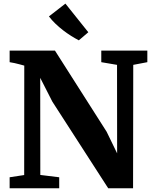

<svg xmlns="http://www.w3.org/2000/svg" viewBox="-20 -1016 828 1036"><path d="M32 0V-59.5L110.5 -71.5L111 -662Q98.5 -665.5 85.2 -669Q72 -672.5 58.8 -675.5Q45.5 -678.5 32 -680.5V-743H276.5L555.5 -305L612 -188.5L611.5 -666L526.5 -680.5V-743H775V-680.5L699 -666L698 0H564L262.5 -467.5L197 -596L197.5 -72L299.5 -59.5V0ZM405 -798.5Q386 -808.5 364 -822.2Q342 -836 320.2 -852.8Q298.5 -869.5 278.8 -888.5Q259 -907.5 244 -927.5L333 -996.5L456.5 -842L405.5 -798.5Z"/></svg>

Font: Merriweather 28pt ExtraBold
Style: Regular
Weight: 800
Version: Version 2.100